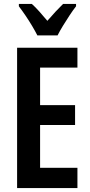

<svg xmlns="http://www.w3.org/2000/svg" viewBox="-20 -957 458 977"><path d="M374 0H67V-714H374V-613H184V-422H362V-321H184V-103H374ZM170 -777Q160 -797 144 -824Q128 -851 110 -877.5Q92 -904 76 -925V-937H142Q160 -921 180 -898.5Q200 -876 221 -851Q245 -879 262.5 -897.5Q280 -916 301 -937H367V-925Q352 -906 334.5 -879.5Q317 -853 300.5 -826Q284 -799 273 -777Z"/></svg>

Font: Noto Sans Thai ExtCond SemBd
Style: Regular
Weight: 600
Width: 2
Designer: Monotype Design Team
Foundry: Monotype Imaging Inc.
Version: Version 2.002; ttfautohint (v1.8.4.7-5d5b)